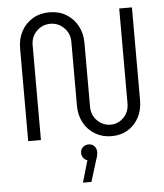

<svg xmlns="http://www.w3.org/2000/svg" viewBox="-63 -768 923 1082"><g transform="rotate(-5 399.0 -226.5)"><path d="M546 13Q494 13 453 -11.5Q412 -36 389 -78.5Q366 -121 366 -175V-536Q366 -584 333.5 -616Q301 -648 257 -648Q211 -648 179 -616Q147 -584 147 -536V0H75V-525Q75 -579 98 -621.5Q121 -664 162 -688.5Q203 -713 257 -713Q310 -713 351 -688.5Q392 -664 415.5 -621.5Q439 -579 439 -525V-164Q439 -115 471 -83.5Q503 -52 546 -52Q589 -52 620 -83.5Q651 -115 651 -164V-700H723V-175Q723 -121 701 -78.5Q679 -36 639 -11.5Q599 13 546 13ZM362 260 398 136Q383 132 374.5 119.5Q366 107 366 93Q366 73 379.5 60.5Q393 48 412 48Q433 48 445 62Q457 76 457 95Q457 113 447 140L410 260Z"/></g></svg>

Font: MuseoModerno Light
Style: Regular
Weight: 300
Designer: Pablo Cosgaya, Héctor Gatti, Marcela Romero, and the Authors of The MuseoModerno Project.
Foundry: Omnibus-Type Team
Version: Version 1.001